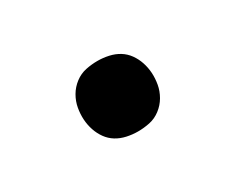

<svg xmlns="http://www.w3.org/2000/svg" viewBox="-45 -581 590 481"><g transform="rotate(-30 250.0 -340.0)"><path d="M250 -238Q234 -238 218 -241.5Q202 -245 189 -253Q176 -261 167 -273.5Q158 -286 153 -301Q148 -316 147 -332Q146 -348 149 -365Q152 -382 161 -397.5Q170 -413 184.5 -424Q199 -435 216 -438.5Q233 -442 250 -442Q266 -442 282 -438.5Q298 -435 311 -427Q324 -419 333 -406.5Q342 -394 347 -379Q352 -364 353 -348Q354 -332 351 -315Q348 -298 339 -282.5Q330 -267 315.5 -256Q301 -245 284 -241.5Q267 -238 250 -238Z"/></g></svg>

Font: Iosevka Term Curly XBd Obl
Style: Regular
Weight: 800
Italic angle: -9°
Designer: Belleve Invis
Foundry: Belleve Invis
Version: Version 32.3.0